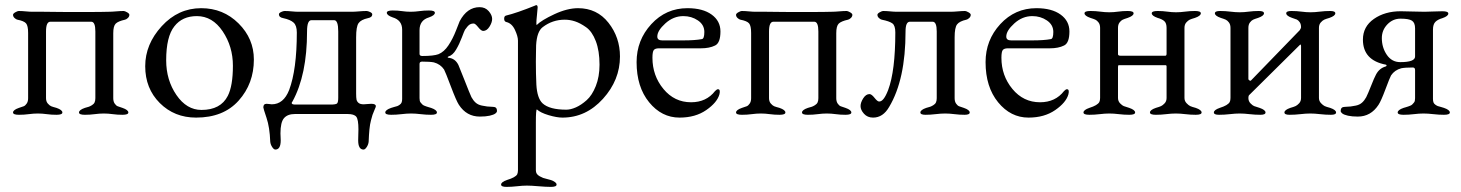

<svg xmlns="http://www.w3.org/2000/svg" viewBox="-20 -446 5716 751"><path d="M337 -361H177Q160 -361 160 -323V-62Q160 -49 167 -41Q174 -33 180 -30.5Q186 -28 201 -24Q224 -16 224 -6Q224 3 201 3Q181 3 163 0.5Q145 -2 128 -2Q111 -2 92.5 0.5Q74 3 54 3Q31 3 31 -6Q31 -16 54 -24Q67 -28 73 -30.5Q79 -33 84.5 -41Q90 -49 90 -62V-317Q90 -345 82 -354.5Q74 -364 48 -369Q43 -370 37 -375.5Q31 -381 31 -388Q31 -393 40 -398Q49 -403 53 -403Q66 -403 81 -401.5Q96 -400 107 -400H119Q131 -400 150.5 -400Q170 -400 193.5 -399.5Q217 -399 246 -399Q275 -399 300 -399Q384 -399 406 -400Q417 -400 434 -401.5Q451 -403 464 -403Q468 -403 477 -398Q486 -393 486 -388Q486 -381 480 -375.5Q474 -370 469 -369Q442 -363 432.5 -353.5Q423 -344 423 -316V-62Q423 -49 428.5 -41Q434 -33 440 -30.5Q446 -28 459 -24Q482 -16 482 -6Q482 3 459 3Q439 3 421 0.5Q403 -2 386 -2Q369 -2 350.5 0.5Q332 3 312 3Q289 3 289 -6Q289 -16 312 -24Q323 -27 327.5 -28.5Q332 -30 339.5 -34.5Q347 -39 350 -45.5Q353 -52 353 -62V-323Q353 -361 337 -361Z M767 -414Q853 -414 913 -354.5Q973 -295 973 -213Q973 -119 913.5 -52.5Q854 14 747 14Q662 14 605 -43Q548 -100 548 -187Q548 -273 612.5 -343.5Q677 -414 767 -414ZM750 -383Q693 -383 662 -343Q630 -303 630 -210Q630 -133 670 -74.5Q710 -16 768 -16Q843 -16 871 -71Q891 -110 891 -189Q891 -264 851 -323.5Q811 -383 750 -383Z M1135 -37H1272Q1293 -37 1298 -41Q1303 -45 1303 -64V-323Q1303 -367 1287 -367H1198Q1181 -367 1181 -323Q1181 -153 1124 -49Q1121 -46 1121 -43Q1121 -37 1135 -37ZM1043 -38Q1089 -38 1111 -94Q1141 -174 1141 -319Q1141 -346 1128.5 -357.5Q1116 -369 1088 -375Q1071 -378 1071 -390Q1071 -395 1079.5 -399Q1088 -403 1093 -403Q1106 -403 1121 -401.5Q1136 -400 1147 -400H1356Q1367 -400 1384 -401.5Q1401 -403 1414 -403Q1419 -403 1427.5 -399Q1436 -395 1436 -390Q1436 -378 1419 -375Q1392 -369 1382.5 -355.5Q1373 -342 1373 -300V-80Q1373 -64 1374.5 -56.5Q1376 -49 1382.5 -43.5Q1389 -38 1403 -38Q1406 -38 1416 -39Q1426 -40 1432 -40Q1450 -40 1450 -31Q1450 -28 1449 -26Q1449 -25 1444 -14Q1439 -3 1437 3.5Q1435 10 1431 25Q1427 40 1425 60.5Q1423 81 1422 108Q1421 119 1414.5 129Q1408 139 1402 139Q1381 139 1381 103Q1381 95 1381.5 80.5Q1382 66 1382 60Q1382 21 1373.5 10.5Q1365 0 1340 0H1133Q1105 0 1091 16Q1077 32 1077 76Q1077 80 1077.5 89Q1078 98 1078 103Q1078 139 1057 139Q1051 139 1044.5 129Q1038 119 1037 108Q1035 52 1022.5 15Q1010 -22 1010 -26Q1010 -40 1023 -40Q1027 -40 1034 -39Q1041 -38 1043 -38Z M1553 -330Q1553 -367 1516 -378Q1493 -386 1493 -396Q1493 -405 1516 -405Q1536 -405 1552.5 -402.5Q1569 -400 1586 -400Q1603 -400 1620.5 -402.5Q1638 -405 1658 -405Q1681 -405 1681 -396Q1681 -386 1658 -378Q1621 -367 1621 -328V-235Q1621 -227 1632 -227Q1676 -227 1695 -234Q1717 -243 1734 -268.5Q1751 -294 1764 -327.5Q1777 -361 1778 -363Q1807 -418 1856 -418Q1878 -418 1891.5 -402.5Q1905 -387 1905 -372Q1905 -358 1894.5 -341.5Q1884 -325 1870 -325Q1862 -325 1850.5 -339.5Q1839 -354 1833 -354Q1829 -354 1826 -353.5Q1823 -353 1820 -351.5Q1817 -350 1815.5 -349Q1814 -348 1811 -345Q1808 -342 1807 -340.5Q1806 -339 1803 -335Q1800 -331 1799 -330Q1796 -325 1786.5 -299.5Q1777 -274 1764 -252Q1751 -230 1734 -225Q1728 -222 1734 -220Q1760 -218 1773 -192Q1778 -181 1797.5 -131Q1817 -81 1824 -66Q1831 -53 1840.5 -44.5Q1850 -36 1865 -33Q1880 -30 1885.5 -29.5Q1891 -29 1909 -28Q1924 -28 1924 -12Q1924 -7 1917.5 -2Q1911 3 1895.5 6.5Q1880 10 1857 10Q1805 10 1775 -36Q1765 -51 1743.5 -108Q1722 -165 1717 -174Q1703 -195 1677 -202Q1662 -205 1631 -205Q1621 -205 1621 -196V-62Q1621 -56 1622 -51.5Q1623 -47 1626.5 -43.5Q1630 -40 1632 -37.5Q1634 -35 1640 -32.5Q1646 -30 1648 -29.5Q1650 -29 1657.5 -26.5Q1665 -24 1666 -24Q1689 -16 1689 -6Q1689 3 1666 3Q1646 3 1625.5 0.5Q1605 -2 1588 -2Q1571 -2 1550.5 0.5Q1530 3 1510 3Q1487 3 1487 -6Q1487 -16 1510 -24Q1512 -25 1521.5 -27.5Q1531 -30 1534 -31Q1537 -32 1543 -36Q1549 -40 1551 -45.5Q1553 -51 1553 -59Z M2195 -17Q2212 -17 2232.5 -26Q2253 -35 2274.5 -54Q2296 -73 2310.5 -109.5Q2325 -146 2325 -193Q2325 -247 2310.5 -285Q2296 -323 2272.5 -339.5Q2249 -356 2229 -362.5Q2209 -369 2189 -369Q2141 -369 2103 -340Q2080 -323 2077 -269Q2077 -261 2076.5 -239.5Q2076 -218 2076 -205Q2076 -157 2078 -115Q2081 -62 2102 -42Q2129 -17 2195 -17ZM2006 220V-287Q2006 -304 1994 -329.5Q1982 -355 1960 -360Q1952 -362 1952 -373Q1952 -383 1959 -385Q2001 -395 2075 -425L2076 -426H2077Q2083 -426 2083 -417Q2083 -412 2080.5 -389Q2078 -366 2078 -357Q2078 -349 2079 -348Q2098 -367 2148.5 -390.5Q2199 -414 2241 -414Q2315 -414 2360 -357Q2405 -300 2405 -225Q2405 -133 2338.5 -59.5Q2272 14 2180 14Q2158 14 2126 4.5Q2094 -5 2080 -18Q2076 -18 2076 33V220Q2076 228 2079.5 233.5Q2083 239 2091 243.5Q2099 248 2104.5 250Q2110 252 2121 254.5Q2132 257 2134 258Q2157 266 2157 276Q2157 285 2135 285Q2115 285 2086.5 282.5Q2058 280 2041 280Q2024 280 2002.5 282.5Q1981 285 1961 285Q1940 285 1940 276Q1940 266 1963 258Q1996 248 2003 236Q2006 229 2006 220Z M2653 -383Q2614 -383 2582.5 -354.5Q2551 -326 2551 -303Q2551 -288 2570 -288H2652Q2699 -288 2725 -293Q2735 -294 2735 -321Q2735 -349 2710 -366Q2685 -383 2653 -383ZM2669 -414Q2729 -414 2763.5 -389Q2798 -364 2798 -323Q2798 -278 2777 -268Q2755 -257 2721 -257H2557Q2543 -257 2537.5 -250.5Q2532 -244 2532 -220Q2532 -150 2575 -98Q2618 -46 2683 -46Q2743 -46 2777 -90Q2784 -97 2788 -97Q2799 -97 2794 -77Q2785 -45 2742.5 -15.5Q2700 14 2638 14Q2568 14 2519 -46Q2470 -106 2470 -203Q2470 -289 2527.5 -351.5Q2585 -414 2669 -414Z M3165 -361H3005Q2988 -361 2988 -323V-62Q2988 -49 2995 -41Q3002 -33 3008 -30.5Q3014 -28 3029 -24Q3052 -16 3052 -6Q3052 3 3029 3Q3009 3 2991 0.5Q2973 -2 2956 -2Q2939 -2 2920.5 0.5Q2902 3 2882 3Q2859 3 2859 -6Q2859 -16 2882 -24Q2895 -28 2901 -30.5Q2907 -33 2912.5 -41Q2918 -49 2918 -62V-317Q2918 -345 2910 -354.5Q2902 -364 2876 -369Q2871 -370 2865 -375.5Q2859 -381 2859 -388Q2859 -393 2868 -398Q2877 -403 2881 -403Q2894 -403 2909 -401.5Q2924 -400 2935 -400H2947Q2959 -400 2978.5 -400Q2998 -400 3021.5 -399.5Q3045 -399 3074 -399Q3103 -399 3128 -399Q3212 -399 3234 -400Q3245 -400 3262 -401.5Q3279 -403 3292 -403Q3296 -403 3305 -398Q3314 -393 3314 -388Q3314 -381 3308 -375.5Q3302 -370 3297 -369Q3270 -363 3260.5 -353.5Q3251 -344 3251 -316V-62Q3251 -49 3256.5 -41Q3262 -33 3268 -30.5Q3274 -28 3287 -24Q3310 -16 3310 -6Q3310 3 3287 3Q3267 3 3249 0.5Q3231 -2 3214 -2Q3197 -2 3178.5 0.5Q3160 3 3140 3Q3117 3 3117 -6Q3117 -16 3140 -24Q3151 -27 3155.5 -28.5Q3160 -30 3167.5 -34.5Q3175 -39 3178 -45.5Q3181 -52 3181 -62V-323Q3181 -361 3165 -361Z M3418 -49Q3436 -47 3454 -94Q3482 -169 3482 -319Q3482 -346 3470.5 -354.5Q3459 -363 3429 -369Q3424 -370 3418 -375.5Q3412 -381 3412 -388Q3412 -393 3421 -398Q3430 -403 3434 -403Q3447 -403 3462 -401.5Q3477 -400 3488 -400H3697Q3710 -400 3726.5 -401.5Q3743 -403 3755 -403Q3759 -403 3768 -398Q3777 -393 3777 -388Q3777 -381 3771 -375.5Q3765 -370 3760 -369Q3733 -363 3723.5 -350.5Q3714 -338 3714 -300V-62Q3714 -49 3719.5 -41Q3725 -33 3731 -30.5Q3737 -28 3750 -24Q3773 -16 3773 -6Q3773 3 3753 3Q3733 3 3713.5 0.5Q3694 -2 3677 -2Q3660 -2 3639.5 0.5Q3619 3 3600 3Q3580 3 3580 -6Q3580 -16 3603 -24Q3614 -27 3618.5 -28.5Q3623 -30 3630.5 -34.5Q3638 -39 3641 -45.5Q3644 -52 3644 -62V-323Q3644 -361 3628 -361H3539Q3522 -361 3522 -323Q3522 -135 3458 -28Q3434 14 3395 14Q3373 14 3359.5 -1Q3346 -16 3346 -31Q3346 -45 3356.5 -61.5Q3367 -78 3381 -78Q3389 -78 3400.5 -63.5Q3412 -49 3418 -49Z M4018 -383Q3979 -383 3947.5 -354.5Q3916 -326 3916 -303Q3916 -288 3935 -288H4017Q4064 -288 4090 -293Q4100 -294 4100 -321Q4100 -349 4075 -366Q4050 -383 4018 -383ZM4034 -414Q4094 -414 4128.5 -389Q4163 -364 4163 -323Q4163 -278 4142 -268Q4120 -257 4086 -257H3922Q3908 -257 3902.5 -250.5Q3897 -244 3897 -220Q3897 -150 3940 -98Q3983 -46 4048 -46Q4108 -46 4142 -90Q4149 -97 4153 -97Q4164 -97 4159 -77Q4150 -45 4107.5 -15.5Q4065 14 4003 14Q3933 14 3884 -46Q3835 -106 3835 -203Q3835 -289 3892.5 -351.5Q3950 -414 4034 -414Z M4543 -337Q4543 -355 4534.5 -363Q4526 -371 4508 -376Q4485 -384 4485 -394Q4485 -403 4508 -403Q4528 -403 4545.5 -400.5Q4563 -398 4580 -398Q4597 -398 4615.5 -400.5Q4634 -403 4654 -403Q4677 -403 4677 -394Q4677 -384 4654 -376Q4640 -372 4633.5 -369Q4627 -366 4620 -358Q4613 -350 4613 -337V-63Q4613 -51 4621 -42.5Q4629 -34 4635.5 -31Q4642 -28 4657 -24Q4680 -16 4680 -6Q4680 3 4657 3Q4637 3 4616.5 0.5Q4596 -2 4579 -2Q4562 -2 4541.5 0.5Q4521 3 4501 3Q4478 3 4478 -6Q4478 -16 4501 -24Q4515 -28 4521.5 -31Q4528 -34 4535.5 -42Q4543 -50 4543 -63V-186Q4543 -191 4539 -191H4356Q4353 -191 4353 -184V-63Q4353 -50 4361.5 -41.5Q4370 -33 4375.5 -31Q4381 -29 4397 -24Q4420 -16 4420 -6Q4420 3 4397 3Q4377 3 4356.5 0.5Q4336 -2 4319 -2Q4302 -2 4281.5 0.5Q4261 3 4241 3Q4218 3 4218 -6Q4218 -16 4241 -24Q4273 -34 4280 -47Q4283 -53 4283 -63V-337Q4283 -350 4277 -358Q4271 -366 4264.5 -369Q4258 -372 4245 -376Q4222 -384 4222 -394Q4222 -403 4245 -403Q4265 -403 4283.5 -400.5Q4302 -398 4319 -398Q4336 -398 4353.5 -400.5Q4371 -403 4391 -403Q4414 -403 4414 -394Q4414 -384 4391 -376Q4378 -372 4371.5 -369Q4365 -366 4359 -358Q4353 -350 4353 -337V-234Q4353 -228 4363 -228H4538Q4543 -228 4543 -236Z M5069 -339Q5069 -352 5063.5 -359.5Q5058 -367 5052.5 -369.5Q5047 -372 5034 -376Q5011 -384 5011 -394Q5011 -403 5031 -403Q5052 -403 5070.5 -400.5Q5089 -398 5106 -398Q5123 -398 5142.5 -400.5Q5162 -403 5183 -403Q5203 -403 5203 -394Q5203 -384 5180 -376Q5166 -372 5159.5 -369Q5153 -366 5146 -358Q5139 -350 5139 -337V-63Q5139 -51 5147 -42.5Q5155 -34 5161.5 -31Q5168 -28 5183 -24Q5206 -16 5206 -6Q5206 3 5186 3Q5165 3 5143.5 0.5Q5122 -2 5105 -2Q5088 -2 5066.5 0.5Q5045 3 5024 3Q5004 3 5004 -6Q5004 -16 5027 -24Q5041 -28 5047.5 -31Q5054 -34 5061.5 -42Q5069 -50 5069 -63V-266Q5069 -270 5067 -272Q5066 -272 5065 -271L4866 -74Q4863 -71 4863 -63Q4863 -50 4871.5 -41.5Q4880 -33 4885.5 -31Q4891 -29 4907 -24Q4930 -16 4930 -6Q4930 3 4910 3Q4889 3 4867.5 0.5Q4846 -2 4829 -2Q4812 -2 4790.5 0.5Q4769 3 4748 3Q4728 3 4728 -6Q4728 -16 4751 -24Q4783 -34 4790 -47Q4793 -53 4793 -63V-337Q4793 -350 4787 -358Q4781 -366 4774.5 -369Q4768 -372 4755 -376Q4732 -384 4732 -394Q4732 -403 4752 -403Q4773 -403 4792.5 -400.5Q4812 -398 4829 -398Q4846 -398 4864.5 -400.5Q4883 -403 4904 -403Q4924 -403 4924 -394Q4924 -384 4901 -376Q4888 -372 4881.5 -369Q4875 -366 4869 -358Q4863 -350 4863 -337V-137Q4863 -134 4867 -131.5Q4871 -129 4873 -131L5064 -328Q5069 -336 5069 -339Z M5515 -172Q5515 -182 5506 -182Q5476 -182 5461 -179Q5435 -172 5421 -151Q5416 -142 5399 -96.5Q5382 -51 5372 -36Q5342 10 5291 10Q5268 10 5252.5 6.5Q5237 3 5230.5 -2Q5224 -7 5224 -12Q5224 -28 5240 -28Q5257 -29 5263 -29.5Q5269 -30 5283.5 -33Q5298 -36 5307.5 -44.5Q5317 -53 5324 -66Q5331 -80 5343 -110.5Q5355 -141 5362 -154Q5375 -179 5400 -186Q5403 -187 5403.5 -189.5Q5404 -192 5401 -193Q5311 -210 5311 -291Q5311 -342 5354 -372Q5397 -402 5459 -402Q5472 -402 5503 -401Q5534 -400 5552 -400Q5569 -400 5585.5 -401Q5602 -402 5622 -402Q5645 -402 5645 -393Q5645 -383 5622 -375Q5604 -370 5594.5 -360.5Q5585 -351 5585 -330V-59Q5585 -51 5587 -45.5Q5589 -40 5595 -36Q5601 -32 5604 -31Q5607 -30 5616.5 -27.5Q5626 -25 5628 -24Q5651 -16 5651 -6Q5651 3 5628 3Q5608 3 5586.5 0.5Q5565 -2 5548 -2Q5531 -2 5510.5 0.5Q5490 3 5470 3Q5447 3 5447 -6Q5447 -16 5470 -24Q5471 -24 5478.5 -26.5Q5486 -29 5488 -29.5Q5490 -30 5496 -32.5Q5502 -35 5504 -37.5Q5506 -40 5509.5 -43.5Q5513 -47 5514 -51.5Q5515 -56 5515 -62ZM5457 -203Q5515 -203 5515 -225V-335Q5515 -357 5503 -365Q5491 -373 5458 -373Q5428 -373 5406.5 -350.5Q5385 -328 5385 -297Q5385 -260 5404.5 -231.5Q5424 -203 5457 -203Z"/></svg>

Font: EB Garamond 08
Style: Regular
Weight: 400
Version: Version 0.016 ; ttfautohint (v1.5)